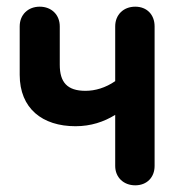

<svg xmlns="http://www.w3.org/2000/svg" viewBox="-20 -555 552 575"><path d="M443 -58V-476C443 -511 420 -535 385 -535C350 -535 325 -511 325 -476V-312C296 -292 265 -283 236 -283C181 -283 159 -309 159 -361V-476C159 -511 134 -535 99 -535C64 -535 39 -511 39 -476V-331C39 -230 107 -177 206 -177C252 -177 291 -190 325 -211V-58C325 -24 350 0 385 0C420 0 443 -24 443 -58Z"/></svg>

Font: Hotpoint
Style: Bold
Weight: 700
Designer: Andrew Paglinawan, Luciano Perondi, Riccardo Olocco
Foundry: CAST Cooperativa Anonima Servizi Tipografici
Version: Version 1.000;PS 2.1;hotconv 16.6.51;makeotf.lib2.5.65220